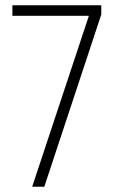

<svg xmlns="http://www.w3.org/2000/svg" viewBox="-20 -708 438 728"><path d="M102 0 317 -648H27V-688H364V-653L148 0Z"/></svg>

Font: Saira Condensed ExtraLight
Style: Regular
Weight: 250
Width: 3
Designer: Hector Gatti with collaboration of the Omnibus-Type team
Foundry: Omnibus-Type
Version: Version 1.101